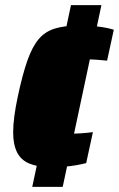

<svg xmlns="http://www.w3.org/2000/svg" viewBox="-20 -716 461 744"><path d="M173 -68Q125 -69 93 -82.5Q61 -96 46 -126Q31 -156 31 -203Q31 -231 35.5 -265.5Q40 -300 49 -342Q67 -427 86 -481Q105 -535 130 -564.5Q155 -594 193 -605.5Q231 -617 286 -617Q312 -617 333.5 -615.5Q355 -614 376 -611Q397 -608 421 -601L395 -481Q376 -483 355 -484.5Q334 -486 315 -486Q290 -486 274.5 -482Q259 -478 249 -463.5Q239 -449 230.5 -420.5Q222 -392 212 -342Q204 -305 200 -280.5Q196 -256 196 -240Q196 -222 202 -213Q208 -204 221 -201Q234 -198 255 -198Q272 -198 295 -199.5Q318 -201 340 -204L314 -84Q294 -79 273.5 -75.5Q253 -72 229 -70Q205 -68 173 -68ZM105 8 255 -696H373L223 8Z"/></svg>

Font: Saira SemiCondensed ExtraBold
Style: Italic
Weight: 800
Width: 4
Italic angle: -12°
Designer: Hector Gatti with collaboration of the Omnibus-Type team
Foundry: Omnibus-Type
Version: Version 1.101